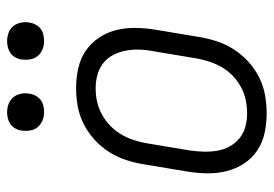

<svg xmlns="http://www.w3.org/2000/svg" viewBox="-135 -627 770 540"><g transform="rotate(-90 250.0 -357.0)"><path d="M201 8Q173 8 145.5 2Q118 -4 96 -19Q74 -34 59.5 -56.5Q45 -79 38.5 -105.5Q32 -132 32.5 -160.5Q33 -189 38 -218L58 -338Q62 -363 70 -387.5Q78 -412 92.5 -435Q107 -458 127.5 -476.5Q148 -495 172 -507Q196 -519 221.5 -523.5Q247 -528 272 -528Q300 -528 327.5 -522Q355 -516 377 -501Q399 -486 414 -463.5Q429 -441 435.5 -414.5Q442 -388 441.5 -359.5Q441 -331 436 -302L416 -182Q412 -157 404 -132.5Q396 -108 381.5 -85Q367 -62 346.5 -43.5Q326 -25 302 -13Q278 -1 252 3.5Q226 8 201 8ZM201 -47Q220 -47 239 -51Q258 -55 275.5 -64.5Q293 -74 307.5 -88Q322 -102 331.5 -119Q341 -136 347 -154.5Q353 -173 356 -191L376 -311Q380 -331 380.5 -350.5Q381 -370 377.5 -388.5Q374 -407 365.5 -423.5Q357 -440 342.5 -451.5Q328 -463 309.5 -468Q291 -473 272 -473Q253 -473 234.5 -469Q216 -465 198.5 -455.5Q181 -446 166.5 -432Q152 -418 142 -401Q132 -384 126 -365.5Q120 -347 117 -329L97 -209Q94 -189 93.5 -169.5Q93 -150 96 -131.5Q99 -113 108 -96.5Q117 -80 131 -68.5Q145 -57 163.5 -52Q182 -47 201 -47ZM405 -618Q392 -618 381 -622.5Q370 -627 362.5 -636Q355 -645 353 -657.5Q351 -670 353 -683Q354 -691 359 -699.5Q364 -708 371.5 -713Q379 -718 387.5 -720Q396 -722 404 -722Q417 -722 428.5 -717.5Q440 -713 447 -704Q454 -695 456.5 -682.5Q459 -670 456 -657Q455 -649 450 -640.5Q445 -632 438 -627Q431 -622 422 -620Q413 -618 405 -618ZM205 -618Q192 -618 181 -622.5Q170 -627 162.5 -636Q155 -645 153 -657.5Q151 -670 153 -683Q154 -691 159 -699.5Q164 -708 171.5 -713Q179 -718 187.5 -720Q196 -722 204 -722Q217 -722 228.5 -717.5Q240 -713 247 -704Q254 -695 256.5 -682.5Q259 -670 256 -657Q255 -649 250 -640.5Q245 -632 238 -627Q231 -622 222 -620Q213 -618 205 -618Z"/></g></svg>

Font: Iosevka Light
Style: Italic
Weight: 300
Italic angle: -9°
Monospace: yes
Designer: Belleve Invis
Foundry: Belleve Invis
Version: Version 32.5.0; ttfautohint (v1.8.4)